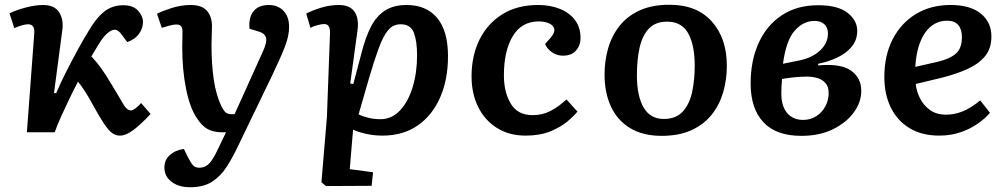

<svg xmlns="http://www.w3.org/2000/svg" viewBox="-20 -556 4236 807"><path d="M207 -165 216 -164Q234 -207 259 -256Q284 -305 308 -349Q332 -393 349 -420Q382 -478 416.5 -506Q451 -534 498 -534Q540 -534 560.5 -511Q581 -488 581 -464Q581 -437 564.5 -414Q548 -391 515 -379L494 -407Q478 -431 463 -431Q443 -431 419 -404Q409 -393 395 -370.5Q381 -348 364 -319Q384 -298 402.5 -273Q421 -248 449 -201Q483 -145 498 -118.5Q513 -92 530 -92Q538 -92 550 -101Q562 -110 573 -123L613 -77Q571 -32 540 -9Q509 14 484 14Q466 14 451 3Q436 -8 416 -38Q396 -68 365 -125Q337 -176 308 -213Q290 -179 271.5 -140.5Q253 -102 236.5 -65.5Q220 -29 210 0H93L124 -416Q127 -454 98 -454Q79 -454 40 -438L20 -500Q48 -514 88.5 -524.5Q129 -535 161 -535Q209 -535 228.5 -504.5Q248 -474 242 -430Z M981 57Q958 106 932.5 145.5Q907 185 871 208Q835 231 779 231Q731 231 701 208Q671 185 671 148Q671 116 694 95.5Q717 75 753 70L769 103Q782 128 791 138.5Q800 149 818 149Q841 149 857.5 133Q874 117 893 77L930 0H915Q878 0 853.5 -13Q829 -26 807 -60Q778 -103 762 -182.5Q746 -262 746 -356Q746 -372 746.5 -390Q747 -408 747 -423Q747 -440 740.5 -446.5Q734 -453 721 -453Q709 -453 691 -448Q673 -443 660 -439L640 -498Q660 -509 700.5 -522Q741 -535 781 -535Q828 -535 849.5 -511Q871 -487 871 -445Q871 -428 870 -409Q869 -390 869 -365Q869 -286 878.5 -221.5Q888 -157 910 -111Q921 -89 929.5 -82.5Q938 -76 952 -76H966L1086 -342Q1102 -377 1098.5 -396Q1095 -415 1066 -424L1029 -435Q1024 -481 1045 -508Q1066 -535 1110 -535Q1148 -535 1171.5 -510.5Q1195 -486 1195 -444Q1196 -408 1177.5 -360Q1159 -312 1121 -233Z M1367 -414Q1369 -455 1343 -455Q1332 -455 1313.5 -450Q1295 -445 1285 -439L1267 -499Q1292 -512 1329 -523.5Q1366 -535 1405 -535Q1450 -535 1469.5 -507.5Q1489 -480 1483 -431L1452 -205L1465 -203L1501 -339Q1517 -401 1539.5 -444.5Q1562 -488 1598 -511.5Q1634 -535 1689 -535Q1772 -535 1817.5 -480.5Q1863 -426 1863 -320Q1863 -222 1830 -146.5Q1797 -71 1735.5 -28.5Q1674 14 1587 14Q1551 14 1516.5 6Q1482 -2 1464 -11L1450 155L1548 168L1542 225L1350 226L1331 210L1354 -63ZM1664 -454Q1646 -454 1631 -446Q1616 -438 1601 -415Q1586 -392 1569.5 -347Q1553 -302 1531 -227L1487 -75Q1504 -67 1528 -61Q1552 -55 1579 -55Q1627 -55 1661.5 -92Q1696 -129 1714.5 -190Q1733 -251 1733 -324Q1733 -383 1719.5 -418.5Q1706 -454 1664 -454Z M2242 -535Q2292 -535 2332.5 -519Q2373 -503 2396.5 -472Q2420 -441 2420 -397Q2420 -365 2401 -343.5Q2382 -322 2346 -322Q2321 -322 2300.5 -336Q2280 -350 2271 -371L2295 -398Q2313 -419 2309.5 -434.5Q2306 -450 2287.5 -458Q2269 -466 2244 -466Q2173 -466 2135.5 -404.5Q2098 -343 2098 -239Q2098 -168 2127 -120Q2156 -72 2219 -72Q2259 -72 2292.5 -89Q2326 -106 2361 -138L2407 -87Q2393 -69 2365 -45.5Q2337 -22 2293.5 -4Q2250 14 2189 14Q2120 14 2069 -18Q2018 -50 1990 -106Q1962 -162 1962 -235Q1962 -321 1995 -388.5Q2028 -456 2090.5 -495.5Q2153 -535 2242 -535Z M2761 15Q2682 15 2628.5 -17.5Q2575 -50 2548 -108Q2521 -166 2521 -243Q2521 -300 2536 -352.5Q2551 -405 2583.5 -446.5Q2616 -488 2668 -512Q2720 -536 2794 -536Q2909 -536 2972 -465.5Q3035 -395 3035 -279Q3035 -222 3020 -169.5Q3005 -117 2972.5 -75.5Q2940 -34 2887.5 -9.5Q2835 15 2761 15ZM2770 -56Q2822 -56 2850.5 -88Q2879 -120 2889.5 -171Q2900 -222 2900 -279Q2900 -367 2872.5 -416Q2845 -465 2784 -465Q2735 -465 2707.5 -436Q2680 -407 2668.5 -356.5Q2657 -306 2657 -239Q2657 -153 2685 -104.5Q2713 -56 2770 -56Z M3348 15Q3242 15 3188.5 -42.5Q3135 -100 3135 -205Q3135 -301 3168.5 -375Q3202 -449 3265.5 -491.5Q3329 -534 3419 -534Q3502 -534 3542.5 -502Q3583 -470 3583 -427Q3583 -388 3560.5 -360.5Q3538 -333 3501 -315Q3464 -297 3419 -288V-281Q3513 -290 3556.5 -259.5Q3600 -229 3600 -174Q3600 -127 3569 -84Q3538 -41 3481.5 -13Q3425 15 3348 15ZM3271 -288 3340 -302Q3394 -313 3427 -344Q3460 -375 3460 -415Q3460 -439 3445.5 -453.5Q3431 -468 3403 -468Q3357 -468 3320.5 -427.5Q3284 -387 3271 -288ZM3356 -52Q3387 -52 3411.5 -68Q3436 -84 3449.5 -110Q3463 -136 3463 -165Q3463 -192 3449.5 -207Q3436 -222 3415.5 -228Q3395 -234 3372 -234Q3347 -234 3316.5 -231Q3286 -228 3267 -224Q3264 -193 3264 -163Q3264 -110 3288.5 -81Q3313 -52 3356 -52Z M3975 -535Q4059 -535 4103 -498.5Q4147 -462 4147 -403Q4147 -352 4120 -319.5Q4093 -287 4046.5 -266Q4000 -245 3941 -230L3829 -203Q3832 -172 3847 -142.5Q3862 -113 3889 -93.5Q3916 -74 3957 -74Q3992 -74 4026.5 -88Q4061 -102 4100 -134L4141 -82Q4123 -60 4091.5 -37.5Q4060 -15 4018.5 -0.5Q3977 14 3928 14Q3855 14 3803.5 -17Q3752 -48 3724.5 -103.5Q3697 -159 3697 -232Q3697 -323 3732 -391Q3767 -459 3829.5 -497Q3892 -535 3975 -535ZM4023 -400Q4023 -433 4007.5 -451Q3992 -469 3961 -469Q3904 -469 3868.5 -418.5Q3833 -368 3827 -275L3920 -296Q3971 -308 3997 -330Q4023 -352 4023 -400Z"/></svg>

Font: Literata 7pt SemiBold
Style: Italic
Weight: 600
Italic angle: -2°
Designer: Latin by Veronika Burian and Jose Scaglione. Greek by Irene Vlachou. Cyrillic by Vera Evstafieva
Foundry: TypeTogether
Version: Version 3.002